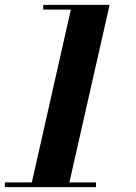

<svg xmlns="http://www.w3.org/2000/svg" viewBox="-46 -770 560 790"><path d="M-26 -19.5V0H349V-19.5H239.5L405 -750H132V-730.5H245.5L85 -19.5Z"/></svg>

Font: Bodoni* 11pt
Style: Bold Italic
Weight: 700
Italic angle: -13°
Version: Version 2.3